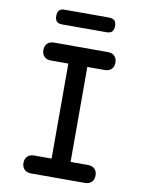

<svg xmlns="http://www.w3.org/2000/svg" viewBox="-98 -986 797 1055"><g transform="rotate(10 300.0 -459.0)"><path d="M353 -100H450Q474 -100 487.5 -86.5Q501 -73 501 -50Q501 -27 487.5 -13.5Q474 0 450 0H150Q126 0 112.5 -13.5Q99 -27 99 -50Q99 -73 112.5 -86.5Q126 -100 150 -100H247V-630H150Q126 -630 112.5 -643.5Q99 -657 99 -680Q99 -703 112.5 -716.5Q126 -730 150 -730H450Q474 -730 487.5 -716.5Q501 -703 501 -680Q501 -657 487.5 -643.5Q474 -630 450 -630H353ZM177 -836Q155 -836 145.5 -846Q136 -856 136 -877Q136 -898 145.5 -908Q155 -918 177 -918H423Q444 -918 454 -908Q464 -898 464 -877Q464 -856 454 -846Q444 -836 423 -836Z"/></g></svg>

Font: Maple Mono Medium
Style: Regular
Weight: 500
Monospace: yes
Designer: subframe7536
Version: Version 7.000